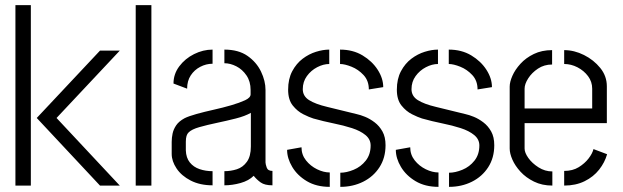

<svg xmlns="http://www.w3.org/2000/svg" viewBox="-20 -722 2422 747"><path d="M369 0 123 -263 369 -525H446L200 -263L446 0ZM40 0V-702H100V0Z M508 0V-702H569V0Z M807 -1Q758 -1 722 -19.5Q686 -38 667 -66.5Q648 -95 648 -123V-170Q648 -186 651.5 -202.5Q655 -219 665.5 -234.5Q676 -250 698 -262Q714 -270 744.5 -278.5Q775 -287 811 -295Q847 -303 879.5 -312.5Q912 -322 933.5 -332Q955 -342 955 -355V-372Q955 -405 939 -428.5Q923 -452 899.5 -464Q876 -476 853 -476V-529Q908 -529 943 -504.5Q978 -480 995.5 -443.5Q1013 -407 1013 -372V-90Q1013 -84 1017.5 -70.5Q1022 -57 1040 -57V-1Q1010 -1 994.5 -12Q979 -23 967 -38Q948 -19 916 -10Q884 -1 853 -1V-56Q878 -56 901.5 -63.5Q925 -71 940.5 -92.5Q956 -114 956 -152V-283Q933 -270 897.5 -261Q862 -252 824 -244Q786 -236 756 -227.5Q726 -219 714 -207Q703 -197 703 -171V-137Q704 -108 718.5 -90Q733 -72 756.5 -64Q780 -56 807 -56ZM708 -377 655 -397Q655 -434 677.5 -464Q700 -494 735 -511.5Q770 -529 807 -529V-474Q782 -474 759 -462Q736 -450 722 -428.5Q708 -407 708 -377Z M1304 5V-50Q1328 -50 1356 -61.5Q1384 -73 1403 -97Q1422 -121 1422 -156Q1422 -180 1402 -196.5Q1382 -213 1349.5 -223.5Q1317 -234 1277.5 -242Q1238 -250 1199 -261Q1183 -266 1160 -277.5Q1137 -289 1119 -311.5Q1101 -334 1101 -373Q1101 -415 1117 -445Q1133 -475 1157.5 -493.5Q1182 -512 1209.5 -520.5Q1237 -529 1261 -529V-473Q1238 -473 1214 -460.5Q1190 -448 1174 -426Q1158 -404 1158 -375Q1158 -348 1182.5 -332.5Q1207 -317 1253.5 -306Q1300 -295 1368 -278Q1382 -275 1400.5 -267.5Q1419 -260 1437.5 -246Q1456 -232 1468 -210.5Q1480 -189 1480 -157Q1480 -108 1456.5 -71.5Q1433 -35 1393 -15Q1353 5 1304 5ZM1263 5Q1211 5 1174 -17Q1137 -39 1117 -72.5Q1097 -106 1097 -139L1153 -149Q1153 -120 1170.5 -98Q1188 -76 1213.5 -63.5Q1239 -51 1263 -51ZM1415 -374Q1415 -408 1394.5 -430Q1374 -452 1347.5 -462.5Q1321 -473 1303 -473V-529Q1353 -529 1390.5 -506.5Q1428 -484 1449.5 -450.5Q1471 -417 1471 -383Z M1727 5V-50Q1751 -50 1779 -61.5Q1807 -73 1826 -97Q1845 -121 1845 -156Q1845 -180 1825 -196.5Q1805 -213 1772.5 -223.5Q1740 -234 1700.5 -242Q1661 -250 1622 -261Q1606 -266 1583 -277.5Q1560 -289 1542 -311.5Q1524 -334 1524 -373Q1524 -415 1540 -445Q1556 -475 1580.5 -493.5Q1605 -512 1632.5 -520.5Q1660 -529 1684 -529V-473Q1661 -473 1637 -460.5Q1613 -448 1597 -426Q1581 -404 1581 -375Q1581 -348 1605.5 -332.5Q1630 -317 1676.5 -306Q1723 -295 1791 -278Q1805 -275 1823.5 -267.5Q1842 -260 1860.5 -246Q1879 -232 1891 -210.5Q1903 -189 1903 -157Q1903 -108 1879.5 -71.5Q1856 -35 1816 -15Q1776 5 1727 5ZM1686 5Q1634 5 1597 -17Q1560 -39 1540 -72.5Q1520 -106 1520 -139L1576 -149Q1576 -120 1593.5 -98Q1611 -76 1636.5 -63.5Q1662 -51 1686 -51ZM1838 -374Q1838 -408 1817.5 -430Q1797 -452 1770.5 -462.5Q1744 -473 1726 -473V-529Q1776 -529 1813.5 -506.5Q1851 -484 1872.5 -450.5Q1894 -417 1894 -383Z M2129 0Q2089 0 2057.5 -15.5Q2026 -31 2005 -54Q1984 -77 1973.5 -101Q1963 -125 1963 -144V-385Q1963 -403 1973.5 -427Q1984 -451 2005 -474Q2026 -497 2057 -512Q2088 -527 2128 -527V-471Q2097 -471 2073 -455Q2049 -439 2035 -417Q2021 -395 2021 -377V-300H2284V-377Q2284 -404 2268 -425.5Q2252 -447 2227 -460Q2202 -473 2175 -473V-527Q2214 -527 2252 -508Q2290 -489 2315.5 -457.5Q2341 -426 2341 -386V-243H2021V-144Q2021 -128 2035.5 -107.5Q2050 -87 2075 -71Q2100 -55 2129 -55ZM2175 0V-57Q2208 -57 2231.5 -71.5Q2255 -86 2270 -105.5Q2285 -125 2289 -142L2342 -122Q2333 -90 2311 -62Q2289 -34 2254.5 -17Q2220 0 2175 0Z"/></svg>

Font: Stick No Bills Light
Style: Regular
Weight: 300
Version: Version 2.000